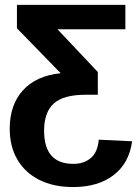

<svg xmlns="http://www.w3.org/2000/svg" viewBox="-20 -548 566 780"><path d="M277.8 117.7Q320.3 117.7 348.4 94.5Q376.5 71.3 381.3 19.5L516.6 25.9Q504.9 114.7 441.7 163.3Q378.4 211.9 276.9 211.9Q197.8 211.9 139.9 182.9Q82 153.8 50.8 100.6Q19.5 47.4 19.5 -24.9Q19.5 -122.6 73.7 -181.6Q127.9 -240.7 226.6 -250.5L48.8 -433.1V-528.3H489.3V-429.2H213.4L377.4 -255.4V-163.1H327.6Q238.3 -163.1 198.7 -127.7Q159.2 -92.3 159.2 -16.6Q159.2 117.7 277.8 117.7Z"/></svg>

Font: Arimo
Style: Bold
Weight: 700
Designer: Steve Matteson
Foundry: Monotype Imaging Inc.
Version: Version 1.33